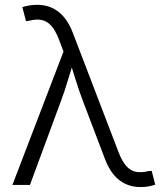

<svg xmlns="http://www.w3.org/2000/svg" viewBox="-20 -756 668 785"><path d="M30.8 0 239.7 -545.4 220.7 -595.2Q206.5 -632.3 189.2 -651.1Q171.9 -669.9 150.1 -674.3Q128.4 -678.7 100.6 -671.4L86.4 -669.4L71.3 -726.6Q82.5 -731 98.6 -733.6Q114.7 -736.3 131.8 -736.3Q166 -736.3 193.4 -723.6Q220.7 -710.9 242.2 -685.3Q263.7 -659.7 278.8 -619.1L465.3 -132.3Q479.5 -95.7 496.8 -76.7Q514.2 -57.6 535.9 -53.5Q557.6 -49.3 585.4 -56.2L600.1 -57.6L614.7 -1Q604 2.9 588.1 5.9Q572.3 8.8 554.2 8.8Q520.5 8.8 493.2 -3.9Q465.8 -16.6 444.6 -42.2Q423.3 -67.9 408.2 -108.4L320.8 -338.4Q303.2 -384.3 289.8 -428.2Q276.4 -472.2 262.2 -516.1H284.7Q271 -473.1 257.8 -428.5Q244.6 -383.8 227.5 -338.4L102.5 0Z"/></svg>

Font: Inter 17pt Light
Style: Regular
Weight: 300
Version: Version 4.001;git-66647c0bb